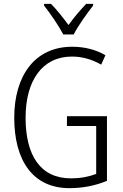

<svg xmlns="http://www.w3.org/2000/svg" viewBox="-20 -968 639 998"><path d="M464 -948H428C394 -912 365 -878 336 -838C308 -876 274 -919 245 -948H209V-939C241 -899 285 -834 309 -789H363C386 -834 432 -898 464 -939ZM328 -364V-313H480V-64C444 -50 400 -41 348 -41C189 -41 113 -162 113 -356C113 -548 199 -674 354 -674C406 -674 457 -660 506 -632L528 -681C476 -711 418 -725 355 -725C160 -725 54 -573 54 -356C54 -136 149 10 341 10C410 10 476 -3 536 -28V-364Z"/></svg>

Font: Noto Sans Display SemiCondensed Light
Style: Regular
Weight: 300
Width: 4
Designer: Monotype Design Team
Foundry: Monotype Imaging Inc.
Version: Version 1.900